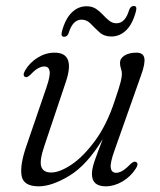

<svg xmlns="http://www.w3.org/2000/svg" viewBox="-20 -632 551 660"><path d="M447 -75.5Q458 -70.5 447.5 -53.5Q429.5 -25 401 -8.2Q372.5 8.5 343.5 8.5Q296 8.5 296 -34Q296 -52.5 305.8 -80.5Q315.5 -108.5 333.5 -154.5Q279.5 -65 219 -28.2Q158.5 8.5 113 8.5Q60.5 8.5 54.2 -28Q48 -64.5 70.5 -129.5L140 -332.5Q153.5 -372 150.5 -387.8Q147.5 -403.5 132.5 -403.5Q122.5 -403.5 111.2 -397.5Q100 -391.5 84.5 -375Q72.5 -364 66.5 -367.5Q56.5 -372 66 -389.5Q82.5 -417.5 110 -434.2Q137.5 -451 167.5 -451Q240.5 -451 206 -349.5L133.5 -133.5Q115 -80 121.8 -59.5Q128.5 -39 156 -39Q185 -39 225.8 -66.2Q266.5 -93.5 306.8 -148.2Q347 -203 374 -284.5Q390 -331.5 394.5 -349.5Q399 -367.5 399 -377.5Q399 -387.5 395.8 -396.2Q392.5 -405 392.5 -416Q392.5 -431.5 408.2 -441.2Q424 -451 449 -451Q472 -451 476 -433Q480 -415 465.5 -375L373.5 -114.5Q358 -71.5 360.8 -54.8Q363.5 -38 379.5 -38Q389 -38 400.5 -44.5Q412 -51 428.5 -68Q440.5 -79 447 -75.5ZM362.5 -506.5Q338 -506.5 322 -521Q306 -535.5 292.2 -550Q278.5 -564.5 260.5 -564.5Q230 -564.5 216 -518.5Q211.5 -505.5 200.5 -505.5Q188.5 -505.5 192.5 -522.5Q204 -566.5 226.2 -588.5Q248.5 -610.5 277.5 -610.5Q296.5 -610.5 309.8 -601.8Q323 -593 333.8 -581.2Q344.5 -569.5 355.5 -560.8Q366.5 -552 380.5 -552Q410.5 -552 424 -598Q429 -611.5 440 -611.5Q452 -611.5 447.5 -594Q436 -549.5 413.8 -528Q391.5 -506.5 362.5 -506.5Z"/></svg>

Font: Fraunces 72pt Soft Light
Style: Italic
Weight: 300
Italic angle: -16°
Version: Version 1.000;[b76b70a41]